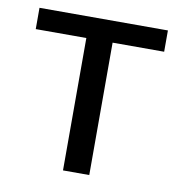

<svg xmlns="http://www.w3.org/2000/svg" viewBox="-65 -589 611 650"><g transform="rotate(10 240.0 -264.0)"><path d="M460.9 -455.1H283.7V0H193.4V-455.1H19.5V-528.3H460.9Z"/></g></svg>

Font: Noboto
Style: Regular
Weight: 400
Designer: Google
Version: Version 2.001101; 2014